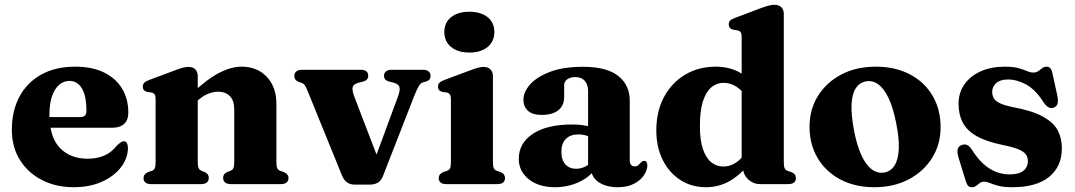

<svg xmlns="http://www.w3.org/2000/svg" viewBox="-20 -769 4489 802"><path d="M516 -299Q516 -268.5 499 -252Q482 -235.5 450.5 -235.5H146V-280H315Q341 -280 341 -304.5Q341 -369.5 321.8 -400.2Q302.5 -431 270.5 -431Q246 -431 227.2 -415Q208.5 -399 197.5 -367.8Q186.5 -336.5 186.5 -291Q186.5 -197 229.8 -151.5Q273 -106 346 -106Q385 -106 415.2 -119Q445.5 -132 467.5 -160Q479 -171 485.2 -175Q491.5 -179 497.5 -179Q506.5 -179 510.5 -170.5Q514.5 -162 514.5 -150Q513.5 -106.5 484.5 -69.2Q455.5 -32 404.8 -9.5Q354 13 288 13Q213.5 13 155.2 -17Q97 -47 63.2 -100.8Q29.5 -154.5 29.5 -227Q29.5 -305.5 61 -364.8Q92.5 -424 151.8 -457.2Q211 -490.5 294 -490.5Q366 -490.5 415.5 -465.8Q465 -441 490.5 -398Q516 -355 516 -299Z M806 -451.5V-91.5Q806 -74 809.8 -66.5Q813.5 -59 821.5 -55.5L836 -50Q852 -42 852 -26.5Q852 0 819.5 0H611.5Q595 0 587.2 -6.8Q579.5 -13.5 579.5 -25Q579.5 -33.5 584.2 -39.8Q589 -46 599 -50.5L614.5 -55.5Q623 -58.5 626.5 -66.2Q630 -74 630 -91.5V-354Q630 -368 626 -374.2Q622 -380.5 613.5 -382.5L595 -385Q585 -388 580.8 -393.2Q576.5 -398.5 576.5 -407Q576.5 -417 582.2 -423Q588 -429 603 -435L706.5 -473.5Q728 -482 741.8 -485.8Q755.5 -489.5 767.5 -489.5Q786.5 -489.5 796.2 -478.8Q806 -468 806 -451.5ZM789.5 -335 763.5 -362.5 780.5 -378Q847.5 -440.5 897 -465.5Q946.5 -490.5 989 -490.5Q1054.5 -490.5 1094.5 -448Q1134.5 -405.5 1134.5 -335.5V-92Q1134.5 -74.5 1138.2 -66.5Q1142 -58.5 1150.5 -55.5L1165 -50.5Q1175.5 -46 1180.2 -39.8Q1185 -33.5 1185 -25Q1185 -13.5 1177.2 -6.8Q1169.5 0 1152.5 0H945Q912 0 912 -26.5Q912 -42 928 -50L942.5 -55.5Q951.5 -59 955 -66.8Q958.5 -74.5 958.5 -92V-310.5Q958.5 -348.5 940.5 -367.2Q922.5 -386 891 -386Q872 -386 850.2 -377.5Q828.5 -369 808.5 -351.5Z M1526.5 2H1460.5Q1442.5 2 1429.5 -7.2Q1416.5 -16.5 1408.5 -36L1265 -389Q1257.5 -407.5 1252.5 -414Q1247.5 -420.5 1241 -422.5L1227.5 -427Q1218 -431 1213.8 -437Q1209.5 -443 1209.5 -452Q1209.5 -464 1217.8 -470.8Q1226 -477.5 1240.5 -477.5H1487Q1518 -477.5 1518 -452.5Q1518 -443 1512.8 -437Q1507.5 -431 1496 -428L1479.5 -424Q1458 -418.5 1453.5 -406Q1449 -393.5 1461 -362.5L1568.5 -82.5L1529 -59L1641 -362Q1653 -393.5 1648.2 -406.2Q1643.5 -419 1622.5 -424L1606.5 -428Q1595 -431 1589.5 -437Q1584 -443 1584 -452.5Q1584 -464 1592.5 -470.8Q1601 -477.5 1615 -477.5H1747.5Q1762 -477.5 1770.2 -470.8Q1778.5 -464 1778.5 -452Q1778.5 -444 1774.5 -437.8Q1770.5 -431.5 1758 -428L1745.5 -424.5Q1736.5 -421.5 1728.5 -408Q1720.5 -394.5 1708 -362.5L1579 -32Q1570.5 -12 1556.5 -5Q1542.5 2 1526.5 2Z M2039 -451.5V-91.5Q2039 -74 2042.8 -66.2Q2046.5 -58.5 2055 -55.5L2070 -50.5Q2080.5 -46.5 2085 -40Q2089.5 -33.5 2089.5 -25Q2089.5 -13.5 2081.8 -6.8Q2074 0 2057.5 0H1844.5Q1828 0 1820.2 -6.8Q1812.5 -13.5 1812.5 -25Q1812.5 -33.5 1817.2 -39.8Q1822 -46 1832 -50.5L1847.5 -55.5Q1856 -58.5 1859.8 -66.2Q1863.5 -74 1863.5 -91.5V-354Q1863.5 -368 1859.2 -374.2Q1855 -380.5 1846.5 -382.5L1828 -385Q1818 -388 1813.8 -393.2Q1809.5 -398.5 1809.5 -407Q1809.5 -417 1815.2 -423Q1821 -429 1836.5 -435L1939.5 -473.5Q1962.5 -482 1975.8 -485.8Q1989 -489.5 1999 -489.5Q2019 -489.5 2029 -478.8Q2039 -468 2039 -451.5ZM1940.5 -549.5Q1892.5 -549.5 1864.2 -572.8Q1836 -596 1836 -635.5Q1836 -674.5 1864.2 -697.2Q1892.5 -720 1940.5 -720Q1988.5 -720 2016.8 -697.2Q2045 -674.5 2045 -635.5Q2045 -596 2016.8 -572.8Q1988.5 -549.5 1940.5 -549.5Z M2449 -66V-76.5L2436.5 -78V-389Q2436.5 -416 2422.5 -431.5Q2408.5 -447 2383.5 -447Q2362 -447 2349.2 -437.5Q2336.5 -428 2336.5 -413.5V-364Q2336.5 -328 2312 -308.5Q2287.5 -289 2243 -289Q2205 -289 2185.8 -305.8Q2166.5 -322.5 2166.5 -353Q2166.5 -385 2194.5 -416.5Q2222.5 -448 2277.8 -469Q2333 -490 2415.5 -490Q2514 -490 2562.2 -452Q2610.5 -414 2610.5 -348.5V-99Q2610.5 -87 2615.8 -80.5Q2621 -74 2631 -74Q2641 -74 2646.2 -79Q2651.5 -84 2656 -89Q2659 -92 2662.2 -94.5Q2665.5 -97 2670 -97Q2677.5 -97 2680.8 -91.8Q2684 -86.5 2684 -78Q2684 -58.5 2670.2 -37.5Q2656.5 -16.5 2629 -1.8Q2601.5 13 2560.5 13Q2510.5 13 2479.8 -8.8Q2449 -30.5 2449 -66ZM2147 -105.5Q2147 -171 2205.8 -210Q2264.5 -249 2370.5 -249Q2401.5 -249 2425.5 -244.2Q2449.5 -239.5 2466 -231L2452 -193.5Q2438.5 -200.5 2425 -204Q2411.5 -207.5 2395.5 -207.5Q2362.5 -207.5 2343.8 -188.8Q2325 -170 2325 -135.5Q2325 -100.5 2342 -82.2Q2359 -64 2386 -64Q2406.5 -64 2425.5 -73.5Q2444.5 -83 2456 -98.5L2467.5 -64.5Q2441.5 -27.5 2395.8 -7.2Q2350 13 2298 13Q2230.5 13 2188.8 -20.2Q2147 -53.5 2147 -105.5Z M3083.5 -85.5 3078 -87V-614Q3078 -628 3074 -634Q3070 -640 3061.5 -642L3042.5 -645Q3033 -647.5 3028.5 -653Q3024 -658.5 3024 -667Q3024 -677 3029.8 -683Q3035.5 -689 3051 -694.5L3154 -733.5Q3176 -741.5 3189.5 -745.2Q3203 -749 3215.5 -749Q3234 -749 3244 -738.5Q3254 -728 3254 -711V-91.5Q3254 -74 3257.5 -66.2Q3261 -58.5 3269.5 -55.5L3284.5 -50.5Q3295 -46.5 3299.8 -40Q3304.5 -33.5 3304.5 -25Q3304.5 -13.5 3296.8 -6.8Q3289 0 3272 0H3155.5Q3126 0 3104.8 -20.2Q3083.5 -40.5 3083.5 -70.5ZM2721.5 -224Q2721.5 -304.5 2754 -364.5Q2786.5 -424.5 2842.5 -457.5Q2898.5 -490.5 2969 -490.5Q3029 -490.5 3074.2 -463.8Q3119.5 -437 3150.5 -384.5L3107 -352Q3083 -389 3057.5 -406Q3032 -423 3002.5 -423Q2973.5 -423 2951.2 -404.2Q2929 -385.5 2916.2 -345.8Q2903.5 -306 2903.5 -242.5Q2903.5 -183.5 2916.2 -146.2Q2929 -109 2951 -91.2Q2973 -73.5 3001 -73.5Q3033 -73.5 3060 -93.8Q3087 -114 3110.5 -157.5L3139 -126.5Q3098.5 -61.5 3046 -24.2Q2993.5 13 2928 13Q2868.5 13 2821.8 -17.2Q2775 -47.5 2748.2 -101Q2721.5 -154.5 2721.5 -224Z M3638.5 -490.5Q3719.5 -490.5 3780.5 -458.5Q3841.5 -426.5 3875.2 -369.5Q3909 -312.5 3909 -237Q3909 -166.5 3873.8 -109.8Q3838.5 -53 3776.2 -20Q3714 13 3632 13Q3551.5 13 3490.5 -19.2Q3429.5 -51.5 3395.5 -108.5Q3361.5 -165.5 3361.5 -240Q3361.5 -312 3396.8 -368.5Q3432 -425 3494.2 -457.8Q3556.5 -490.5 3638.5 -490.5ZM3674.5 -48.5Q3701 -53.5 3716.5 -77.5Q3732 -101.5 3734.2 -145.5Q3736.5 -189.5 3723.5 -254.5Q3711 -318 3692 -358.5Q3673 -399 3648.5 -416.8Q3624 -434.5 3596.5 -429Q3570 -424 3554.5 -400Q3539 -376 3537 -332Q3535 -288 3547.5 -223Q3559.5 -160 3578.8 -119.2Q3598 -78.5 3622.2 -61Q3646.5 -43.5 3674.5 -48.5Z M4190 -437Q4158 -437 4141.2 -422Q4124.5 -407 4124.5 -385Q4124.5 -371.5 4130.2 -360.2Q4136 -349 4153.5 -339.5Q4171 -330 4206.5 -322.5Q4291 -307 4336.2 -282Q4381.5 -257 4398.5 -224Q4415.5 -191 4415.5 -149.5Q4415.5 -74 4362.8 -30.5Q4310 13 4208 13Q4172.5 13 4150.8 7.2Q4129 1.5 4115.5 -4.2Q4102 -10 4091 -10Q4080 -10 4072.5 -4.2Q4065 1.5 4057.8 7.2Q4050.5 13 4039.5 13Q4029 13 4023.8 7Q4018.5 1 4013.5 -14.5L3984 -110Q3977.5 -132 3980.2 -145Q3983 -158 3996.5 -163Q4010 -168 4020 -163.2Q4030 -158.5 4039 -144.5Q4062 -108 4087.2 -85Q4112.5 -62 4140.2 -51.2Q4168 -40.5 4197.5 -40.5Q4235.5 -40.5 4254.5 -55.5Q4273.5 -70.5 4273.5 -96Q4273.5 -111 4265.8 -123Q4258 -135 4235.2 -144.8Q4212.5 -154.5 4168 -163.5Q4100 -177.5 4059.5 -200.5Q4019 -223.5 4001.5 -257.2Q3984 -291 3984 -335.5Q3984 -382 4008.8 -417Q4033.5 -452 4077 -471.2Q4120.5 -490.5 4177 -490.5Q4213.5 -490.5 4235 -484.2Q4256.5 -478 4270.2 -472Q4284 -466 4296.5 -466Q4309 -466 4317.2 -472Q4325.5 -478 4333.5 -484.2Q4341.5 -490.5 4352 -490.5Q4361 -490.5 4367.2 -484Q4373.5 -477.5 4376.5 -461L4396.5 -370Q4400.5 -348.5 4397.8 -337Q4395 -325.5 4382.5 -320Q4369.5 -315 4359.2 -321Q4349 -327 4338.5 -342.5Q4305.5 -394.5 4266.8 -415.8Q4228 -437 4190 -437Z"/></svg>

Font: Fraunces
Style: Bold
Weight: 700
Version: Version 1.000;[b76b70a41]